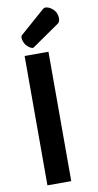

<svg xmlns="http://www.w3.org/2000/svg" viewBox="-103 -994 532 1039"><g transform="rotate(-10 163.0 -475.0)"><path d="M69.8 0H200.7V-710.9H69.8ZM127.4 -748.5 277.8 -852.5C282.2 -856 285.2 -860.8 286.6 -867.2C287.6 -871.1 288.1 -875.5 288.1 -879.9C288.1 -885.3 287.6 -890.6 286.1 -896.5C283.7 -907.2 279.8 -915.5 274.4 -921.9C270 -927.2 264.2 -933.1 257.3 -938C250.5 -942.9 243.2 -946.3 236.3 -948.2C232.9 -949.2 230 -949.7 227.1 -949.7C221.7 -949.7 216.8 -948.2 212.9 -944.8L75.2 -824.2C73.2 -822.8 71.8 -820.3 71.3 -817.9C70.8 -815.4 70.3 -813 70.3 -810.5C70.3 -805.7 71.3 -800.3 73.2 -793.9C76.2 -784.2 79.6 -776.9 83.5 -772C87.4 -767.1 92.3 -762.2 98.6 -756.8C105 -751.5 110.8 -748.5 116.2 -747.1C118.2 -746.6 119.6 -746.1 121.1 -746.1C123.5 -746.1 125.5 -747.1 127.4 -748.5Z"/></g></svg>

Font: Tuffy
Style: Bold
Weight: 700
Designer: Thatcher Ulrich, Karoly Barta, Michael Everson
Version: Version 001.270